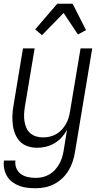

<svg xmlns="http://www.w3.org/2000/svg" viewBox="-26 -777 546 1020"><path d="M164 223Q141 223 119 220.5Q97 218 77 210.5Q57 203 40 190.5Q23 178 12 160Q1 142 -3.5 120.5Q-8 99 -5 76H56Q53 98 61 117Q69 136 85 147.5Q101 159 121.5 163.5Q142 168 164 168Q182 168 200 164Q218 160 235.5 150Q253 140 266 125.5Q279 111 288.5 94.5Q298 78 303.5 60Q309 42 312 24L330 -87Q318 -65 301 -46.5Q284 -28 262.5 -15.5Q241 -3 217.5 2.5Q194 8 171 8Q145 8 121 0Q97 -8 80.5 -25Q64 -42 54.5 -65.5Q45 -89 42 -114Q39 -139 40 -165Q41 -191 46 -218L96 -520H158L106 -209Q103 -189 102 -170Q101 -151 104 -133Q107 -115 114 -98Q121 -81 134.5 -69.5Q148 -58 165.5 -52.5Q183 -47 202 -47Q220 -47 238 -51Q256 -55 272 -64Q288 -73 301 -87Q314 -101 323.5 -117Q333 -133 338 -150Q343 -167 346 -185L402 -520H464L372 33Q368 57 360 81.5Q352 106 338.5 128.5Q325 151 305 170Q285 189 261.5 201Q238 213 213.5 218Q189 223 164 223ZM197 -590 161 -621 278 -757H360L431 -617L388 -594L312 -708Z"/></svg>

Font: Iosevka Curly Light
Style: Italic
Weight: 300
Italic angle: -9°
Monospace: yes
Designer: Belleve Invis
Foundry: Belleve Invis
Version: Version 22.1.2; ttfautohint (v1.8.4)